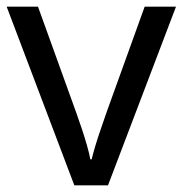

<svg xmlns="http://www.w3.org/2000/svg" viewBox="-20 -556 548 576"><path d="M203 0 0 -536H94L208 -220Q216 -198 225 -171Q234 -144 241 -119.5Q248 -95 251 -78H255Q259 -95 266.5 -120Q274 -145 283.5 -172Q293 -199 300 -220L414 -536H508L304 0Z"/></svg>

Font: uguzrati15
Style: Book
Weight: 400
Designer: Jelle Bosma - Monotype Design Team, Universal Thirst
Foundry: Monotype Imaging Inc.
Version: Version 2.106